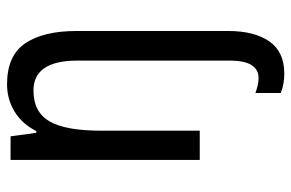

<svg xmlns="http://www.w3.org/2000/svg" viewBox="-161 -426 827 545"><g transform="rotate(-90 252.5 -153.5)"><path d="M316 240Q286 240 261 230V158Q272 162 282.5 164.5Q293 167 304 167Q327 167 340 147.5Q353 128 353 83V-347Q353 -472 268 -472Q207 -472 180.5 -426.5Q154 -381 154 -279V0H71V-537H138L148 -464H153Q173 -504 208 -525.5Q243 -547 286 -547Q367 -547 402 -495.5Q437 -444 437 -350V81Q437 155 407.5 197.5Q378 240 316 240Z"/></g></svg>

Font: Noto Sans Myanmar Condensed
Style: Regular
Weight: 400
Width: 3
Designer: Monotype Design Team
Foundry: Monotype Imaging Inc.
Version: Version 2.107; ttfautohint (v1.8.4.7-5d5b)